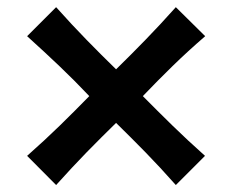

<svg xmlns="http://www.w3.org/2000/svg" viewBox="-20 -599 659 546"><path d="M139.6 -72.8 57.1 -155.8Q107.9 -200.7 150.1 -241.9Q192.4 -283.2 233.9 -325.7Q192.4 -369.6 150.1 -409.9Q107.9 -450.2 57.1 -496.1L139.6 -578.6Q184.6 -528.3 225.8 -486.1Q267.1 -443.8 310.1 -401.9Q353 -443.8 394 -486.1Q435.1 -528.3 480 -578.6L563.5 -496.1Q512.2 -451.7 470.2 -410.6Q428.2 -369.6 386.2 -325.7Q428.2 -283.2 470.5 -241.9Q512.7 -200.7 563 -155.8L480 -72.8Q435.1 -123.5 393.8 -165.8Q352.5 -208 310.1 -249.5Q267.6 -208 226.3 -165.8Q185.1 -123.5 139.6 -72.8Z"/></svg>

Font: Pinar SemiBold
Style: Regular
Weight: 600
Designer: Amin Abedi
Version: Version 3.000